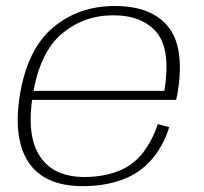

<svg xmlns="http://www.w3.org/2000/svg" viewBox="-20 -616 679 640"><path d="M256.5 4.5 262 -26Q158.5 -26 113.5 -94.5Q67.5 -162.5 89 -297.5Q112 -441 186 -503.5Q260 -565 357 -565Q456.5 -565 504.5 -505Q549.5 -446.5 528 -313H84.5L79 -283H567Q569.5 -292 571 -300.5Q597.5 -453 542.5 -524.5Q487 -596 362.5 -596Q242 -596 156.5 -524Q71 -452 46 -298Q23 -151.5 76.5 -73Q130 4.5 256.5 4.5ZM262 -26 256.5 4.5Q329.5 4.5 388.5 -17.5Q447 -39 487 -86Q526 -132.5 544 -192L506 -202.5Q489.5 -151 457 -107.5Q423.5 -64.5 373 -45Q321 -26 262 -26Z"/></svg>

Font: Anybody SemiExpanded ExtraLight
Style: Italic
Weight: 250
Width: 6
Italic angle: -10°
Version: Version 1.113;gftools[0.9.25]